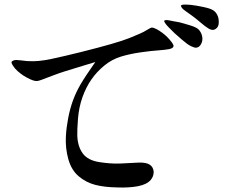

<svg xmlns="http://www.w3.org/2000/svg" viewBox="-20 -795 1040 842"><path d="M778 -621 745 -650 719 -676Q709 -686 703.5 -694.5Q698 -703 701 -705Q703 -707 713 -707Q722 -706 740 -702Q760 -699 768 -697L810 -685Q840 -676 849.5 -667Q859 -658 864 -644.5Q869 -631 867 -617Q865 -605 858 -596Q851 -587 841 -586Q833 -585 817.5 -592.5Q802 -600 778 -621ZM916 -664Q906 -663 893.5 -670.5Q881 -678 860.5 -695.5Q840 -713 825 -724L793 -747Q784 -753 778.5 -759.5Q773 -766 774 -770.5Q775 -775 794 -775Q813 -775 842.5 -770Q872 -765 895 -758.5Q918 -752 928 -737.5Q938 -723 939 -707Q941 -685 933.5 -675.5Q926 -666 916 -664ZM145 -440Q133 -438 113.5 -447Q94 -456 82 -464Q70 -472 57.5 -483Q45 -494 36.5 -507.5Q28 -521 31.5 -525Q35 -529 43 -531Q51 -533 74 -530Q97 -527 104 -527Q147 -524 205.5 -536.5Q264 -549 338 -567.5Q412 -586 466 -601.5Q520 -617 547 -628Q574 -639 592.5 -647Q611 -655 626 -664.5Q641 -674 646 -674Q654 -674 667 -667Q680 -660 692 -651Q704 -642 713.5 -632.5Q723 -623 732.5 -610.5Q742 -598 741 -592Q739 -583 721 -579.5Q703 -576 673 -574Q643 -572 597 -565.5Q551 -559 511 -547Q471 -535 437.5 -507.5Q404 -480 380.5 -446Q357 -412 341.5 -368.5Q326 -325 322 -274Q318 -223 319 -199Q321 -152 343 -122Q365 -92 416 -84Q467 -76 510 -78L588 -82Q621 -83 636.5 -73Q652 -63 654 -42Q654 -21 641 -6Q624 14 585.5 21.5Q547 29 494 27Q437 26 397 15.5Q357 5 325 -22Q293 -49 279.5 -97.5Q266 -146 269 -198Q271 -235 279 -277Q287 -319 300 -354.5Q313 -390 333 -424.5Q353 -459 398 -523Q361 -512 322.5 -500Q284 -488 264 -482Q244 -476 211 -463.5Q178 -451 165 -446Q152 -441 145 -440Z"/></svg>

Font: ChillKai
Style: Regular
Weight: 400
Designer: ChillType
Foundry: 寒蝉字型
Version: Version 2.000